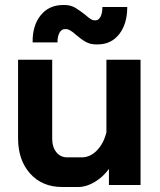

<svg xmlns="http://www.w3.org/2000/svg" viewBox="-20 -737 638 765"><path d="M52 -186V-499H188V-184Q188 -151 204.5 -130.5Q221 -110 248 -110H306Q339 -110 366 -137.5Q393 -165 404 -210V-499H540V0H414V-64Q391 -32 357.5 -12Q324 8 293 8H227Q148 8 100 -45.5Q52 -99 52 -186ZM283 -598Q258 -621 244 -621H238Q225 -621 217 -606.5Q209 -592 209 -568H110Q109 -635 142 -676Q175 -717 231 -717H237Q261 -717 279 -706.5Q297 -696 321 -677Q344 -656 355 -656H361Q373 -656 380.5 -670.5Q388 -685 388 -709H487Q487 -642 455 -601Q423 -560 369 -560H363Q340 -560 322 -570Q304 -580 283 -598Z"/></svg>

Font: Bai Jamjuree
Style: Bold
Weight: 700
Designer: Katatrad Aksorn Co.,Ltd.
Foundry: Cadson Demak Co.,Ltd.
Version: Version 1.000; ttfautohint (v1.6)